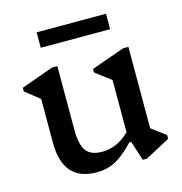

<svg xmlns="http://www.w3.org/2000/svg" viewBox="-101 -748 807 853"><g transform="rotate(-15 302.5 -322.0)"><path d="M241 13Q86 13 86 -164V-366L20 -418V-435L168 -488H193V-194Q193 -127 214.5 -98Q236 -69 288 -69Q357 -69 414 -125V-365L343 -419V-435L495 -489H520V-115L585 -66V-49L471 12H452L423 -78H414Q367 -28 328 -7.5Q289 13 241 13ZM143 -586V-657H462V-586Z"/></g></svg>

Font: Platypi
Style: Regular
Weight: 400
Designer: David Sargent
Foundry: Bolt Cutter Type
Version: Version 1.200; ttfautohint (v1.8.4.7-5d5b)